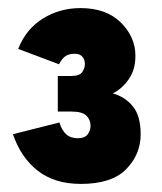

<svg xmlns="http://www.w3.org/2000/svg" viewBox="-20 -893 401 475"><path d="M180 -438Q115 -438 73.2 -470.8Q31.5 -503.5 12 -561L127 -590Q133 -570.5 143.8 -560.8Q154.5 -551 173 -551Q189.5 -551 196.8 -560.5Q204 -570 204 -582Q204 -596.5 193.8 -606.8Q183.5 -617 157 -617H123V-705H156Q177 -705 183.5 -714.8Q190 -724.5 190 -735Q190 -745 184 -752.5Q178 -760 165 -760Q150 -760 141.5 -753.8Q133 -747.5 126 -734L25 -772Q44.5 -821.5 86.2 -847.2Q128 -873 179 -873Q243 -873 279 -837.2Q315 -801.5 315 -755Q315 -720 298 -696.2Q281 -672.5 259 -662Q290.5 -653 309.2 -629.2Q328 -605.5 328 -561Q328 -511 292.2 -474.5Q256.5 -438 180 -438Z"/></svg>

Font: Overpass Black
Style: Regular
Weight: 900
Designer: Delve Withrington, Dave Bailey, Thomas Jockin
Foundry: Delve Fonts LLC
Version: Version 4.000; ttfautohint (v1.8.3)